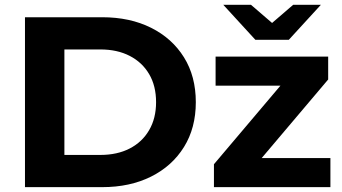

<svg xmlns="http://www.w3.org/2000/svg" viewBox="-20 -771 1409 791"><path d="M82.9 0V-700H400.8Q515.4 -700 602.3 -656.6Q689.2 -613.2 737.9 -534.9Q786.7 -456.6 786.7 -350Q786.7 -243.8 737.9 -165.3Q689.2 -86.8 602.3 -43.4Q515.4 0 400.8 0ZM245.3 -132.7H393.2Q463.1 -132.7 514.5 -159.3Q565.9 -185.8 594.4 -234.8Q623 -283.7 623 -350Q623 -417.3 594.4 -465.7Q565.9 -514.2 514.5 -540.7Q463.1 -567.3 393.2 -567.3H245.3ZM861.4 0V-94.4L1179 -469.7L1206.3 -418.2H868.2V-537.9H1332V-443.5L1014.5 -68.3L985.9 -119.7H1341.2V0ZM1032.1 -607 899.8 -751.3H1013.9L1152.3 -632.2H1049.6L1187.9 -751.3H1302L1169.8 -607Z"/></svg>

Font: Montserrat Thin
Style: Regular
Weight: 100
Designer: Julieta Ulanovsky
Foundry: Julieta Ulanovsky
Version: Version 9.000